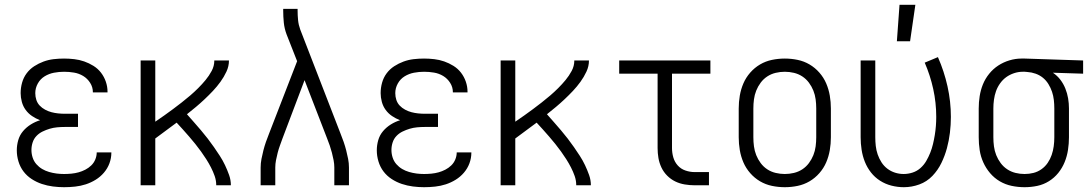

<svg xmlns="http://www.w3.org/2000/svg" viewBox="-20 -772 4540 800"><path d="M247 8Q224 8 200.5 5Q177 2 154.5 -5.5Q132 -13 112 -26Q92 -39 78 -57.5Q64 -76 57 -99Q50 -122 50 -146Q50 -167 56 -188Q62 -209 76 -225.5Q90 -242 108.5 -253.5Q127 -265 147 -271Q129 -278 113.5 -288.5Q98 -299 87 -314Q76 -329 71 -347.5Q66 -366 66 -384Q66 -406 72 -427.5Q78 -449 91 -466.5Q104 -484 122.5 -496Q141 -508 161.5 -515.5Q182 -523 203.5 -525.5Q225 -528 247 -528Q268 -528 289.5 -525.5Q311 -523 331 -516Q351 -509 369.5 -497.5Q388 -486 401 -469Q414 -452 421 -431.5Q428 -411 428 -390V-387H367V-388Q367 -409 355.5 -427Q344 -445 326.5 -455.5Q309 -466 288.5 -469.5Q268 -473 247 -473Q226 -473 205 -469Q184 -465 166 -454Q148 -443 137.5 -424Q127 -405 127 -384Q127 -369 131.5 -355.5Q136 -342 145.5 -332Q155 -322 168 -315Q181 -308 194.5 -304.5Q208 -301 222 -299.5Q236 -298 250 -298H305V-243H250Q234 -243 218 -241.5Q202 -240 187 -235.5Q172 -231 157.5 -224Q143 -217 132 -205.5Q121 -194 116 -178.5Q111 -163 111 -147Q111 -131 116 -115.5Q121 -100 131.5 -88Q142 -76 155.5 -68Q169 -60 184.5 -55.5Q200 -51 215.5 -49Q231 -47 247 -47Q262 -47 277.5 -48.5Q293 -50 307.5 -54Q322 -58 335.5 -65Q349 -72 360 -82.5Q371 -93 377 -107.5Q383 -122 383 -137H444V-136Q444 -113 436 -91.5Q428 -70 413 -52.5Q398 -35 378.5 -23Q359 -11 337.5 -4Q316 3 293 5.5Q270 8 247 8Z M566 0V-520H627V-265Q646 -278 664.5 -291Q683 -304 701 -317.5Q719 -331 737 -345Q755 -359 772.5 -374Q790 -389 806 -405Q822 -421 836.5 -438.5Q851 -456 862 -476.5Q873 -497 873 -520H934Q934 -496 923.5 -473.5Q913 -451 898.5 -431Q884 -411 867.5 -393.5Q851 -376 833 -359Q815 -342 796.5 -326.5Q778 -311 759 -296Q774 -279 788.5 -262.5Q803 -246 817.5 -229Q832 -212 845.5 -194.5Q859 -177 871.5 -159Q884 -141 896 -122.5Q908 -104 917.5 -84Q927 -64 934.5 -43Q942 -22 942 0H881Q881 -20 874.5 -38.5Q868 -57 859 -74.5Q850 -92 839.5 -108.5Q829 -125 817.5 -141Q806 -157 793.5 -172.5Q781 -188 768 -203Q755 -218 742 -232.5Q729 -247 716 -261Q694 -245 671.5 -228Q649 -211 627 -195V0Z M1066 0V-74Q1066 -92 1069.5 -110Q1073 -128 1077.5 -145.5Q1082 -163 1088 -180.5Q1094 -198 1101 -215L1218 -517L1174 -629Q1165 -653 1162.5 -678Q1160 -703 1160 -728V-735H1220V-728Q1220 -708 1222 -688Q1224 -668 1231 -649L1399 -215Q1406 -198 1412 -180.5Q1418 -163 1422.5 -145.5Q1427 -128 1430.5 -110Q1434 -92 1434 -74V0H1373V-74Q1373 -89 1370 -104.5Q1367 -120 1363 -135.5Q1359 -151 1354 -165.5Q1349 -180 1343 -195L1249 -438L1157 -195Q1152 -181 1146.5 -166Q1141 -151 1137 -135.5Q1133 -120 1130 -104.5Q1127 -89 1127 -74V0Z M1747 8Q1724 8 1700.5 5Q1677 2 1654.5 -5.5Q1632 -13 1612 -26Q1592 -39 1578 -57.5Q1564 -76 1557 -99Q1550 -122 1550 -146Q1550 -167 1556 -188Q1562 -209 1576 -225.5Q1590 -242 1608.5 -253.5Q1627 -265 1647 -271Q1629 -278 1613.5 -288.5Q1598 -299 1587 -314Q1576 -329 1571 -347.5Q1566 -366 1566 -384Q1566 -406 1572 -427.5Q1578 -449 1591 -466.5Q1604 -484 1622.5 -496Q1641 -508 1661.5 -515.5Q1682 -523 1703.5 -525.5Q1725 -528 1747 -528Q1768 -528 1789.5 -525.5Q1811 -523 1831 -516Q1851 -509 1869.5 -497.5Q1888 -486 1901 -469Q1914 -452 1921 -431.5Q1928 -411 1928 -390V-387H1867V-388Q1867 -409 1855.5 -427Q1844 -445 1826.5 -455.5Q1809 -466 1788.5 -469.5Q1768 -473 1747 -473Q1726 -473 1705 -469Q1684 -465 1666 -454Q1648 -443 1637.5 -424Q1627 -405 1627 -384Q1627 -369 1631.5 -355.5Q1636 -342 1645.5 -332Q1655 -322 1668 -315Q1681 -308 1694.5 -304.5Q1708 -301 1722 -299.5Q1736 -298 1750 -298H1805V-243H1750Q1734 -243 1718 -241.5Q1702 -240 1687 -235.5Q1672 -231 1657.5 -224Q1643 -217 1632 -205.5Q1621 -194 1616 -178.5Q1611 -163 1611 -147Q1611 -131 1616 -115.5Q1621 -100 1631.5 -88Q1642 -76 1655.5 -68Q1669 -60 1684.5 -55.5Q1700 -51 1715.5 -49Q1731 -47 1747 -47Q1762 -47 1777.5 -48.5Q1793 -50 1807.5 -54Q1822 -58 1835.5 -65Q1849 -72 1860 -82.5Q1871 -93 1877 -107.5Q1883 -122 1883 -137H1944V-136Q1944 -113 1936 -91.5Q1928 -70 1913 -52.5Q1898 -35 1878.5 -23Q1859 -11 1837.5 -4Q1816 3 1793 5.5Q1770 8 1747 8Z M2066 0V-520H2127V-265Q2146 -278 2164.5 -291Q2183 -304 2201 -317.5Q2219 -331 2237 -345Q2255 -359 2272.5 -374Q2290 -389 2306 -405Q2322 -421 2336.5 -438.5Q2351 -456 2362 -476.5Q2373 -497 2373 -520H2434Q2434 -496 2423.5 -473.5Q2413 -451 2398.5 -431Q2384 -411 2367.5 -393.5Q2351 -376 2333 -359Q2315 -342 2296.5 -326.5Q2278 -311 2259 -296Q2274 -279 2288.5 -262.5Q2303 -246 2317.5 -229Q2332 -212 2345.5 -194.5Q2359 -177 2371.5 -159Q2384 -141 2396 -122.5Q2408 -104 2417.5 -84Q2427 -64 2434.5 -43Q2442 -22 2442 0H2381Q2381 -20 2374.5 -38.5Q2368 -57 2359 -74.5Q2350 -92 2339.5 -108.5Q2329 -125 2317.5 -141Q2306 -157 2293.5 -172.5Q2281 -188 2268 -203Q2255 -218 2242 -232.5Q2229 -247 2216 -261Q2194 -245 2171.5 -228Q2149 -211 2127 -195V0Z M2874 0Q2854 0 2833 -3.5Q2812 -7 2793.5 -16Q2775 -25 2760 -40Q2745 -55 2736 -74Q2727 -93 2723.5 -113.5Q2720 -134 2720 -155V-465H2560V-520H2940V-465H2780V-155Q2780 -135 2785.5 -116Q2791 -97 2804 -82.5Q2817 -68 2836 -61.5Q2855 -55 2874 -55H2934V0Z M3250 8Q3223 8 3196.5 2.5Q3170 -3 3147 -16.5Q3124 -30 3106 -50.5Q3088 -71 3077.5 -95.5Q3067 -120 3062.5 -146.5Q3058 -173 3058 -200V-320Q3058 -347 3062.5 -373.5Q3067 -400 3077.5 -424.5Q3088 -449 3106 -469.5Q3124 -490 3147 -503.5Q3170 -517 3196.5 -522.5Q3223 -528 3250 -528Q3277 -528 3303.5 -522.5Q3330 -517 3353 -503.5Q3376 -490 3394 -469.5Q3412 -449 3422.5 -424.5Q3433 -400 3437.5 -373.5Q3442 -347 3442 -320V-200Q3442 -173 3437.5 -146.5Q3433 -120 3422.5 -95.5Q3412 -71 3394 -50.5Q3376 -30 3353 -16.5Q3330 -3 3303.5 2.5Q3277 8 3250 8ZM3250 -47Q3269 -47 3288 -51.5Q3307 -56 3323 -66.5Q3339 -77 3350.5 -92.5Q3362 -108 3369 -125.5Q3376 -143 3378.5 -162Q3381 -181 3381 -200V-320Q3381 -339 3378.5 -358Q3376 -377 3369 -394.5Q3362 -412 3350.5 -427.5Q3339 -443 3323 -453.5Q3307 -464 3288 -468.5Q3269 -473 3250 -473Q3231 -473 3212 -468.5Q3193 -464 3177 -453.5Q3161 -443 3149.5 -427.5Q3138 -412 3131 -394.5Q3124 -377 3121.5 -358Q3119 -339 3119 -320V-200Q3119 -181 3121.5 -162Q3124 -143 3131 -125.5Q3138 -108 3149.5 -92.5Q3161 -77 3177 -66.5Q3193 -56 3212 -51.5Q3231 -47 3250 -47Z M3746 8Q3720 8 3694.5 1.5Q3669 -5 3647 -19Q3625 -33 3609 -53.5Q3593 -74 3583.5 -98Q3574 -122 3570 -148Q3566 -174 3566 -200V-520H3627V-200Q3627 -182 3629 -164Q3631 -146 3637 -128.5Q3643 -111 3653 -95.5Q3663 -80 3677.5 -69Q3692 -58 3709.5 -52.5Q3727 -47 3745 -47Q3764 -47 3782.5 -53Q3801 -59 3815.5 -72Q3830 -85 3839.5 -101.5Q3849 -118 3856 -135.5Q3863 -153 3867.5 -172Q3872 -191 3875 -209.5Q3878 -228 3879.5 -247Q3881 -266 3881 -285Q3881 -344 3868.5 -401Q3856 -458 3833 -511L3888 -534Q3914 -475 3928 -412Q3942 -349 3942 -285Q3942 -252 3938 -219Q3934 -186 3925.5 -154.5Q3917 -123 3902.5 -93Q3888 -63 3865 -39Q3842 -15 3810.5 -3.5Q3779 8 3746 8ZM3717 -600 3728 -752H3794L3772 -600Z M4249 8Q4222 8 4195.5 2.5Q4169 -3 4146 -16.5Q4123 -30 4105.5 -50.5Q4088 -71 4077 -95.5Q4066 -120 4062 -146.5Q4058 -173 4058 -200V-320Q4058 -346 4062 -371.5Q4066 -397 4075.5 -420.5Q4085 -444 4101.5 -464.5Q4118 -485 4139.5 -499Q4161 -513 4186 -520.5Q4211 -528 4236 -528H4250L4493 -520V-465L4367 -469Q4385 -457 4398 -440Q4411 -423 4419 -403Q4427 -383 4430.5 -362Q4434 -341 4434 -320V-200Q4434 -174 4430 -147.5Q4426 -121 4416 -96.5Q4406 -72 4389.5 -51.5Q4373 -31 4350.5 -17Q4328 -3 4302 2.5Q4276 8 4249 8ZM4249 -47Q4268 -47 4286 -51.5Q4304 -56 4319.5 -67Q4335 -78 4345.5 -93.5Q4356 -109 4362 -126.5Q4368 -144 4370.5 -162.5Q4373 -181 4373 -200V-320Q4373 -338 4371 -355.5Q4369 -373 4363.5 -389.5Q4358 -406 4348.5 -421.5Q4339 -437 4325.5 -448Q4312 -459 4295 -465Q4278 -471 4261 -472L4250 -473H4241Q4223 -473 4205 -467Q4187 -461 4172.5 -450.5Q4158 -440 4147 -424.5Q4136 -409 4130 -392Q4124 -375 4121.5 -356.5Q4119 -338 4119 -320V-200Q4119 -181 4121.5 -162Q4124 -143 4131 -125.5Q4138 -108 4149.5 -92.5Q4161 -77 4177 -66.5Q4193 -56 4211.5 -51.5Q4230 -47 4249 -47Z"/></svg>

Font: Iosevka Curly Light
Style: Regular
Weight: 300
Monospace: yes
Designer: Belleve Invis
Foundry: Belleve Invis
Version: Version 22.1.2; ttfautohint (v1.8.4)